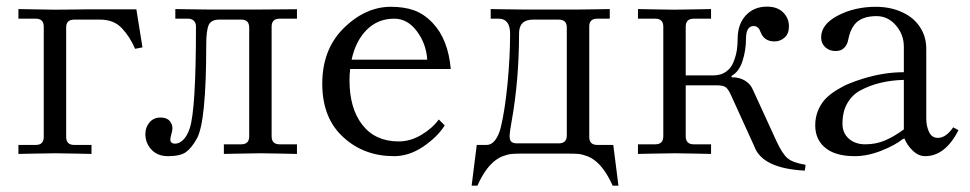

<svg xmlns="http://www.w3.org/2000/svg" viewBox="-20 -468 2956 585"><path d="M36.1 1V-26.4H88.9Q113.3 -26.4 113.3 -50.8V-386.7Q113.3 -411.1 88.9 -411.1H36.1V-440.4Q37.6 -440.4 85 -439.5Q132.3 -438.5 148.9 -438.5Q165.5 -438.5 202.4 -439Q239.3 -439.5 240.7 -439.5H395.5L414.1 -323.7L391.6 -319.3Q376 -356 351.1 -382.3Q326.7 -408.2 284.7 -408.2H206.1Q181.6 -408.2 181.6 -384.8V-50.8Q181.6 -26.4 206.1 -26.4H258.8V1Q257.3 1 211.4 0Q165.5 -1 148.9 -1Q132.3 -1 85 0Q37.6 1 36.1 1Z M422.9 -59.6Q422.9 -80.1 435.5 -95Q448.2 -109.9 468.8 -109.9Q488.3 -109.9 496.8 -99.6Q505.4 -89.4 505.4 -77.6Q505.4 -70.8 502.4 -60.1Q499 -48.8 499 -43Q499 -30.3 513.7 -30.3Q526.4 -30.3 538.3 -42Q550.3 -53.7 558.1 -77.1Q577.1 -133.8 577.1 -388.2Q577.1 -397.9 570.8 -404.5Q564.5 -411.1 552.7 -411.1H514.2V-440.4Q515.6 -440.4 557.1 -439.7Q598.6 -439 615.7 -439H772Q788.6 -439 835.9 -439.5Q883.3 -439.9 884.8 -439.9V-411.1H832Q807.6 -411.1 807.6 -386.7V-52.7Q807.6 -28.3 832 -28.3H884.8V1Q883.3 1 837.4 0Q791.5 -1 774.9 -1Q758.3 -1 710.9 0Q663.6 1 662.1 1V-28.3H714.8Q739.3 -28.3 739.3 -52.7V-383.8Q739.3 -408.2 715.3 -408.2H647.9Q623 -408.2 615.7 -391.4Q608.4 -374.5 608.4 -332Q608.4 -97.7 580.1 -46.4Q564 -17.1 546.6 -4.6Q529.3 7.8 491.7 7.8Q460 7.8 441.4 -12.2Q422.9 -32.2 422.9 -59.6Z M961.9 -212.9Q961.9 -315.4 1024.4 -379.4Q1091.8 -447.3 1170.9 -447.3Q1211.9 -447.3 1242.2 -436.3Q1272.5 -425.3 1298.8 -397.5Q1345.2 -348.6 1353.5 -257.8H1046.9Q1044.9 -242.7 1044.9 -223.1Q1044.9 -137.7 1084.2 -87.4Q1123.5 -37.1 1194.8 -37.1Q1230.5 -37.1 1263.9 -57.1Q1297.4 -77.1 1316.9 -104L1335 -85.9Q1313 -50.8 1269.8 -21.5Q1226.6 7.8 1180.7 7.8Q1090.8 7.8 1028.8 -47.4Q961.9 -106 961.9 -212.9ZM1051.3 -286.1H1281.7Q1278.8 -334.5 1250.2 -372.8Q1221.7 -411.1 1181.2 -411.1Q1131.3 -411.1 1097.4 -377.2Q1063.5 -343.3 1051.3 -286.1Z M1417 97.7 1432.6 -26.4H1462.9Q1477.1 -26.4 1488.3 -40.5Q1499.5 -54.7 1505.9 -80.1Q1518.6 -132.8 1526.4 -213.4Q1534.2 -293.9 1534.2 -365.2Q1534.2 -411.1 1499 -411.1H1475.1V-440.4Q1476.6 -440.4 1517.1 -439.7Q1557.6 -439 1574.2 -439H1743.7Q1760.3 -439 1798.3 -439.7Q1836.4 -440.4 1837.9 -440.4V-411.1H1799.8Q1775.4 -411.1 1775.4 -387.7V-50.8Q1775.4 -26.4 1799.8 -26.4H1848.6L1864.3 97.7H1846.7Q1824.7 48.8 1797.9 25.4Q1783.7 13.2 1768.6 7.6Q1753.4 2 1742.2 1Q1731 0 1708 0H1573.2Q1550.3 0 1539.1 1Q1527.8 2 1512.7 7.6Q1497.6 13.2 1483.4 25.4Q1456.5 48.8 1434.6 97.7ZM1532.7 -54.7Q1532.7 -40.5 1538.3 -35.9Q1543.9 -31.2 1555.2 -31.2H1682.6Q1707 -31.2 1707 -55.7V-383.8Q1707 -408.2 1682.6 -408.2H1604Q1561.5 -408.2 1561.5 -366.2Q1561.5 -223.6 1538.6 -96.7Q1532.7 -64 1532.7 -54.7Z M1923.8 1V-28.3H1976.6Q2001 -28.3 2001 -52.7V-386.7Q2001 -411.1 1976.6 -411.1H1923.8V-440.4Q1925.3 -440.4 1971.2 -439.5Q2017.1 -438.5 2033.7 -438.5Q2050.3 -438.5 2097.7 -439.5Q2145 -440.4 2146.5 -440.4V-411.1H2093.8Q2069.3 -411.1 2069.3 -386.7V-238.3H2153.3Q2176.3 -238.3 2191.9 -249.3Q2207.5 -260.3 2214.8 -278.8Q2222.2 -297.4 2224.9 -314.2Q2227.5 -331.1 2227.5 -349.6Q2227.5 -394 2252.2 -420.9Q2276.9 -447.8 2316.9 -447.8Q2348.6 -447.8 2366.2 -430.2Q2383.8 -412.6 2383.8 -387.7Q2383.8 -365.2 2370.6 -353.5Q2357.4 -341.8 2339.8 -341.8Q2308.6 -341.8 2297.9 -369.1Q2295.4 -375.5 2293.5 -378.9Q2291.5 -382.3 2287.1 -385.5Q2282.7 -388.7 2276.4 -388.7Q2252.9 -388.7 2252.9 -349.1Q2252.9 -314.9 2242.4 -282.2Q2231.9 -249.5 2209 -236.8V-232.4H2212.9Q2232.4 -232.4 2249.3 -222.7Q2266.1 -212.9 2273.4 -195.8L2345.7 -38.1Q2363.8 1 2379.9 14.4Q2396 27.8 2434.6 34.2L2432.1 51.8Q2302.7 45.4 2278.3 -22L2207 -178.7Q2199.2 -195.8 2191.7 -201.9Q2184.1 -208 2164.6 -208H2069.3V-52.7Q2069.3 -28.3 2093.8 -28.3H2146.5V1Q2145 1 2099.1 0Q2053.2 -1 2036.6 -1Q2020 -1 1972.7 0Q1925.3 1 1923.8 1Z M2463.9 -85.9Q2463.9 -110.4 2472.4 -131.1Q2481 -151.9 2494.6 -166.3Q2508.3 -180.7 2528.3 -193.1Q2548.3 -205.6 2567.4 -213.4Q2586.4 -221.2 2609.9 -228.5Q2673.3 -248 2733.9 -248V-325.7Q2733.9 -362.8 2709.5 -390.9Q2685.1 -418.9 2650.9 -418.9Q2604 -418.9 2583.5 -393.1Q2569.8 -376 2564 -345.2Q2561.5 -332 2552.2 -322.3Q2543 -312.5 2525.9 -312.5Q2507.3 -312.5 2494.6 -324Q2481.9 -335.4 2481.9 -354Q2481.9 -394 2533 -420.7Q2584 -447.3 2648.9 -447.3Q2702.1 -447.3 2743.2 -423.3Q2770.5 -407.2 2786.4 -380.1Q2802.2 -353 2802.2 -319.3V-107.4Q2802.2 -83.5 2810.8 -65.7Q2819.3 -47.9 2837.4 -47.9Q2862.3 -47.9 2884.3 -80.1L2900.4 -71.3Q2859.9 7.8 2798.8 7.8Q2778.3 7.8 2760.7 -9.3Q2743.2 -26.4 2735.8 -45.9L2730 -43.9Q2708 -25.9 2665.8 -9Q2623.5 7.8 2584.5 7.8Q2528.8 7.8 2498.5 -14.6Q2463.9 -40 2463.9 -85.9ZM2546.9 -90.8Q2546.9 -62.5 2566.4 -45.4Q2585.9 -28.3 2616.2 -28.3Q2649.4 -28.3 2677 -40.3Q2704.6 -52.2 2733.9 -73.7V-224.6Q2658.2 -222.7 2602.1 -192.9Q2577.1 -179.7 2562 -154.1Q2546.9 -128.4 2546.9 -90.8Z"/></svg>

Font: Theano Old Style
Style: Regular
Weight: 400
Designer: Alexey Kryukov
Version: Version 2.00